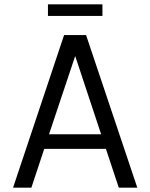

<svg xmlns="http://www.w3.org/2000/svg" viewBox="-20 -861 690 881"><path d="M40 0 274 -700H375L610 0H525L466 -178H183L124 0ZM325 -604 205 -245H444ZM450 -788H200V-841H450Z"/></svg>

Font: Kulim Park
Style: Regular
Weight: 400
Designer: Noponies / Dale Sattler
Foundry: Noponies
Version: Version 1.000; ttfautohint (v1.8.3)